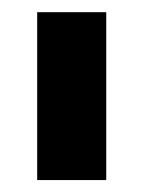

<svg xmlns="http://www.w3.org/2000/svg" viewBox="-20 -727 236 315"><path d="M154.3 -431.6H41V-707H154.3Z"/></svg>

Font: WEMIX Pretendard ExtraBold
Style: Regular
Weight: 800
Designer: Base glyphs from Inter by Rasmus Andersson; Hangeul glyphs from Noto Sans CJK(Source Han Sans) by Jang Soo-young and Kan
Foundry: Kil Hyung-jin
Version: Version 1.000